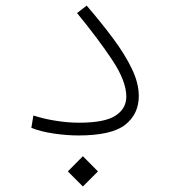

<svg xmlns="http://www.w3.org/2000/svg" viewBox="-20 -486 626 691"><path d="M262.2 1.5Q220.7 1.5 173.6 -5.4Q126.5 -12.2 92.8 -25.9L100.1 -70.3Q137.7 -58.1 181.2 -51.3Q224.6 -44.4 264.6 -44.4Q356.9 -44.4 395.8 -69.8Q434.6 -95.2 434.6 -138.2Q434.6 -193.8 384 -270Q333.5 -346.2 257.3 -439L292 -465.8Q345.2 -403.8 387.7 -346.7Q430.2 -289.6 454.8 -238Q479.5 -186.5 479.5 -140.6Q479.5 -75.7 430.7 -37.1Q381.8 1.5 262.2 1.5ZM278.3 185.1 224.1 130.9 278.3 76.2 332.5 130.9Z"/></svg>

Font: Cascadia Code NF ExtraLight
Style: Regular
Weight: 200
Monospace: yes
Designer: Aaron Bell
Foundry: Saja Typeworks
Version: Version 2404.023; ttfautohint (v1.8.4)